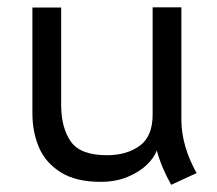

<svg xmlns="http://www.w3.org/2000/svg" viewBox="-20 -496 606 535"><path d="M457 19Q428.7 -31.7 417 -76.7Q409.7 -56.6 388.9 -36.6Q368.2 -16.6 335.2 -2.9Q302.2 10.7 260.3 10.7Q191.4 10.7 148.9 -16.1Q106.4 -43 88.4 -85.7Q70.3 -128.4 70.3 -179.7V-475.1H150.4V-204.6Q150.4 -140.6 177 -102.1Q203.6 -63.5 277.8 -63.5Q333 -63.5 369.1 -89.6Q405.3 -115.7 405.3 -176.8V-475.6H485.4V-161.1Q485.8 -89.4 527.8 -13.7Z"/></svg>

Font: Selawik
Style: Regular
Weight: 400
Designer: Aaron Bell
Foundry: Microsoft Corporation
Version: Version 1.01